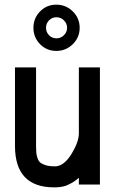

<svg xmlns="http://www.w3.org/2000/svg" viewBox="-20 -787 490 819"><path d="M150.9 -598.6Q122.6 -627.4 122.6 -668.5Q122.6 -709.5 150.9 -738.3Q179.2 -767.1 220.2 -767.1Q261.2 -767.1 290.5 -738.3Q319.8 -709.5 319.8 -668.5Q319.8 -627.4 290.5 -598.6Q261.2 -569.8 220.2 -569.8Q179.2 -569.8 150.9 -598.6ZM189.2 -700.2Q176.3 -687 176.3 -668.5Q176.3 -649.9 189.2 -636.7Q202.1 -623.5 220.7 -623.5Q239.3 -623.5 252.7 -636.7Q266.1 -649.9 266.1 -668.5Q266.1 -687 252.7 -700.2Q239.3 -713.4 220.7 -713.4Q202.1 -713.4 189.2 -700.2ZM219.7 -77.6Q255.4 -81.5 285.9 -131.8Q316.4 -182.1 316.4 -218.3V-499.5H406.2V0H316.4V-28.8Q307.1 -20.5 298.1 -14.2Q289.1 -7.8 280.3 -3.7Q271.5 0.5 265.4 3.4Q259.3 6.3 250.7 8.1Q242.2 9.8 239.3 10.3Q236.3 10.7 228.3 11.5Q220.2 12.2 219.7 12.2H210.9Q43.9 12.2 43.9 -164.6V-499.5H133.8V-164.6Q133.8 -147 134.8 -136.2Q135.7 -125.5 139.9 -112.8Q144 -100.1 152.1 -93.5Q160.2 -86.9 174.8 -82.3Q189.5 -77.6 210.9 -77.6Z"/></svg>

Font: Anka/Coder Narrow
Style: Bold
Weight: 700
Width: 3
Monospace: yes
Version: Version 001.100